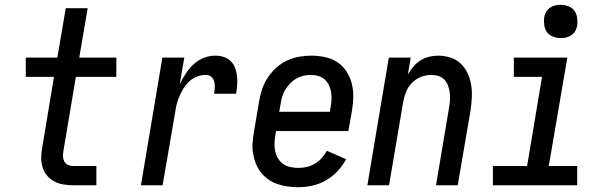

<svg xmlns="http://www.w3.org/2000/svg" viewBox="-20 -769 2540 797"><path d="M283 0Q262 0 242 -3.5Q222 -7 205 -16Q188 -25 175.5 -40Q163 -55 157 -74Q151 -93 151 -113.5Q151 -134 155 -155L204 -450H87V-530H218L253 -735H344L309 -530H463V-450H295L243 -141Q241 -130 241.5 -119Q242 -108 247 -98.5Q252 -89 262 -84.5Q272 -80 283 -80H380V0Z M565 0 654 -530H745L726 -419Q737 -442 751 -463.5Q765 -485 784 -502.5Q803 -520 826.5 -529Q850 -538 874 -538Q892 -538 909 -532.5Q926 -527 938 -515Q950 -503 956 -486.5Q962 -470 964 -452.5Q966 -435 964.5 -416.5Q963 -398 960 -380H869Q870 -389 871 -397.5Q872 -406 871.5 -414.5Q871 -423 869 -431Q867 -439 862 -445.5Q857 -452 849.5 -455Q842 -458 834 -458Q816 -458 798.5 -451.5Q781 -445 767 -432.5Q753 -420 743 -404Q733 -388 725.5 -371Q718 -354 713.5 -336.5Q709 -319 707 -302L655 0Z M1219 8Q1196 8 1174 5Q1152 2 1131.5 -5Q1111 -12 1093.5 -24.5Q1076 -37 1063 -53.5Q1050 -70 1042 -90Q1034 -110 1030.5 -131.5Q1027 -153 1028.5 -175.5Q1030 -198 1034 -221L1056 -351Q1060 -376 1068.5 -400.5Q1077 -425 1092 -447.5Q1107 -470 1127.5 -488.5Q1148 -507 1172 -518Q1196 -529 1221.5 -533.5Q1247 -538 1272 -538Q1301 -538 1329 -532Q1357 -526 1380 -511Q1403 -496 1418 -473Q1433 -450 1440 -423Q1447 -396 1446.5 -367Q1446 -338 1441 -309L1426 -225H1126L1123 -208Q1120 -191 1119.5 -173.5Q1119 -156 1122.5 -140.5Q1126 -125 1134.5 -111Q1143 -97 1156 -88Q1169 -79 1185.5 -75.5Q1202 -72 1219 -72Q1236 -72 1253.5 -76Q1271 -80 1287 -89.5Q1303 -99 1315.5 -113Q1328 -127 1337 -143L1417 -108Q1402 -81 1380.5 -58Q1359 -35 1332.5 -20Q1306 -5 1277 1.5Q1248 8 1219 8ZM1139 -305H1349L1352 -322Q1355 -338 1356 -354.5Q1357 -371 1354.5 -386Q1352 -401 1345.5 -415Q1339 -429 1328 -439Q1317 -449 1302 -453.5Q1287 -458 1271 -458Q1255 -458 1239.5 -454.5Q1224 -451 1210 -443Q1196 -435 1184.5 -423Q1173 -411 1164.5 -397Q1156 -383 1151.5 -368Q1147 -353 1145 -338Z M1505 0 1594 -530H1685L1673 -460Q1683 -477 1696 -492.5Q1709 -508 1726 -518.5Q1743 -529 1761.5 -533.5Q1780 -538 1799 -538Q1825 -538 1850 -530Q1875 -522 1893 -504.5Q1911 -487 1921.5 -464Q1932 -441 1936 -415.5Q1940 -390 1938.5 -363Q1937 -336 1933 -309L1880 0H1790L1844 -322Q1847 -338 1848 -354Q1849 -370 1847 -384.5Q1845 -399 1840 -413Q1835 -427 1825 -438Q1815 -449 1800.5 -453.5Q1786 -458 1770 -458Q1749 -458 1728 -450Q1707 -442 1691 -426Q1675 -410 1666.5 -389.5Q1658 -369 1654 -348L1595 0Z M2026 0V-80H2168L2230 -450H2113V-530H2335L2258 -80H2376V0ZM2308 -611Q2291 -611 2275.5 -617Q2260 -623 2251 -635Q2242 -647 2239.5 -663.5Q2237 -680 2239 -697Q2241 -709 2247 -719.5Q2253 -730 2263 -737Q2273 -744 2284.5 -746.5Q2296 -749 2308 -749Q2324 -749 2339.5 -743Q2355 -737 2364 -725Q2373 -713 2375.5 -696.5Q2378 -680 2376 -663Q2374 -651 2368 -640.5Q2362 -630 2352 -623Q2342 -616 2330.5 -613.5Q2319 -611 2308 -611Z"/></svg>

Font: iosevka_custom_sans_ss08 Md
Style: Italic
Weight: 500
Italic angle: -10°
Designer: Belleve Invis
Foundry: Belleve Invis
Version: Version 10.3.0; ttfautohint (v1.8.3)